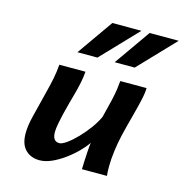

<svg xmlns="http://www.w3.org/2000/svg" viewBox="-114 -878 952 996"><g transform="rotate(15 362.0 -380.0)"><path d="M545.4 0H411.1Q411.1 -13.2 412.4 -41Q413.6 -68.8 415.5 -98.1Q417.5 -127.4 419.9 -144Q403.3 -119.1 376.2 -92Q349.1 -64.9 316.4 -41.3Q283.7 -17.6 250 -2.7Q216.3 12.2 186 12.2Q138.7 12.2 109.6 -17.1Q80.6 -46.4 80.6 -104.5Q80.6 -124 83.7 -147Q86.9 -169.9 93.3 -195.8L128.9 -338.4Q140.6 -384.8 147.2 -417.2Q153.8 -449.7 157.7 -493.2H297.9Q295.9 -465.8 289.1 -431.4Q282.2 -397 268.1 -347.7Q265.6 -338.9 258.8 -314Q252 -289.1 244.4 -257.8Q236.8 -226.6 231.2 -197.3Q225.6 -168 225.6 -150.4Q225.6 -100.1 262.2 -100.1Q276.9 -100.1 301.8 -117.9Q326.7 -135.7 354.5 -164.6Q382.3 -193.4 406.5 -226.6Q430.7 -259.8 444.3 -290.5Q460 -351.1 468 -386.7Q476.1 -422.4 479.5 -445.8Q482.9 -469.2 484.9 -493.2H626Q626 -467.8 616.5 -425.8Q606.9 -383.8 592.8 -331.5Q578.6 -279.3 564.9 -222.2Q555.2 -180.7 549.1 -134.3Q543 -87.9 543 -48.8Q543 -35.2 543.5 -22.9Q543.9 -10.7 545.4 0ZM367.2 -773.4H523.4L338.9 -580.1H231.4ZM567.4 -773.4H723.6L539.1 -580.1H431.6Z"/></g></svg>

Font: Andika
Style: Bold Italic
Weight: 700
Italic angle: -14°
Designer: Victor Gaultney, Annie Olsen, Julie Remington, Don Collingsworth, Eric Hays, Becca Hirsbrunner
Foundry: SIL International
Version: Version 6.101